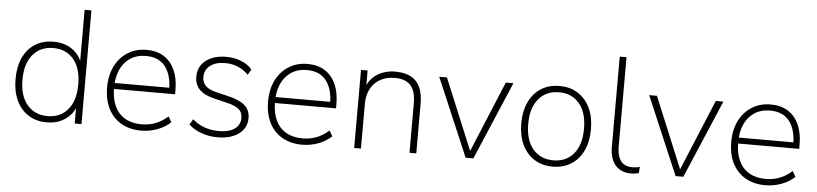

<svg xmlns="http://www.w3.org/2000/svg" viewBox="-43 -942 5048 1186"><g transform="rotate(5 2480.5 -348.5)"><path d="M268 8Q203 8 154.5 -22.5Q106 -53 79.5 -109.5Q53 -166 53 -242Q53 -319 79 -375Q105 -431 153.5 -461.5Q202 -492 268 -492Q338 -492 387 -456Q436 -420 452 -358H441V-705H483V0H441V-126H452Q436 -65 387 -28.5Q338 8 268 8ZM269 -31Q349 -31 395.5 -86.5Q442 -142 442 -242Q442 -342 395.5 -397.5Q349 -453 269 -453Q190 -453 143 -397.5Q96 -342 96 -242Q96 -142 143 -86.5Q190 -31 269 -31Z M854 8Q782 8 730 -22Q678 -52 649.5 -107.5Q621 -163 621 -240Q621 -316 649.5 -372.5Q678 -429 728.5 -460.5Q779 -492 845 -492Q908 -492 952 -464Q996 -436 1019.5 -384.5Q1043 -333 1043 -260V-234H648V-271H1021L1004 -259Q1004 -350 964 -402Q924 -454 844 -454Q786 -454 745.5 -426.5Q705 -399 684.5 -352Q664 -305 664 -245V-240Q664 -174 686 -127Q708 -80 750.5 -55.5Q793 -31 852 -31Q897 -31 936.5 -45.5Q976 -60 1015 -94L1035 -60Q1004 -29 955 -10.5Q906 8 854 8Z M1327 8Q1293 8 1259.5 0.5Q1226 -7 1197.5 -21.5Q1169 -36 1148 -56L1168 -90Q1192 -69 1218.5 -56Q1245 -43 1273 -37Q1301 -31 1330 -31Q1395 -31 1429.5 -56Q1464 -81 1464 -124Q1464 -158 1441.5 -177.5Q1419 -197 1369 -209L1286 -229Q1223 -244 1193.5 -275Q1164 -306 1164 -355Q1164 -396 1185.5 -427Q1207 -458 1246.5 -475Q1286 -492 1338 -492Q1371 -492 1401 -484.5Q1431 -477 1456.5 -462.5Q1482 -448 1499 -427L1479 -393Q1460 -413 1437 -426.5Q1414 -440 1389 -446.5Q1364 -453 1337 -453Q1276 -453 1242 -426.5Q1208 -400 1208 -356Q1208 -322 1229 -301Q1250 -280 1296 -269L1379 -249Q1444 -233 1476 -204Q1508 -175 1508 -126Q1508 -85 1485.5 -55Q1463 -25 1422.5 -8.5Q1382 8 1327 8Z M1852 8Q1780 8 1728 -22Q1676 -52 1647.5 -107.5Q1619 -163 1619 -240Q1619 -316 1647.5 -372.5Q1676 -429 1726.5 -460.5Q1777 -492 1843 -492Q1906 -492 1950 -464Q1994 -436 2017.5 -384.5Q2041 -333 2041 -260V-234H1646V-271H2019L2002 -259Q2002 -350 1962 -402Q1922 -454 1842 -454Q1784 -454 1743.5 -426.5Q1703 -399 1682.5 -352Q1662 -305 1662 -245V-240Q1662 -174 1684 -127Q1706 -80 1748.5 -55.5Q1791 -31 1850 -31Q1895 -31 1934.5 -45.5Q1974 -60 2013 -94L2033 -60Q2002 -29 1953 -10.5Q1904 8 1852 8Z M2174 0V-484H2215V-366H2204Q2224 -429 2273 -460.5Q2322 -492 2386 -492Q2444 -492 2482.5 -472Q2521 -452 2540 -411Q2559 -370 2559 -308V0H2517V-304Q2517 -355 2503.5 -388Q2490 -421 2461 -437Q2432 -453 2386 -453Q2335 -453 2296.5 -431.5Q2258 -410 2237 -370.5Q2216 -331 2216 -278V0Z M2865 0 2659 -484H2707L2901 -15H2877L3072 -484H3119L2913 0Z M3405 8Q3339 8 3290.5 -23Q3242 -54 3215.5 -110Q3189 -166 3189 -242Q3189 -318 3215.5 -374Q3242 -430 3290.5 -461Q3339 -492 3405 -492Q3471 -492 3519.5 -461Q3568 -430 3594.5 -374Q3621 -318 3621 -242Q3621 -166 3594.5 -110Q3568 -54 3519.5 -23Q3471 8 3405 8ZM3405 -31Q3485 -31 3531.5 -86.5Q3578 -142 3578 -242Q3578 -342 3531.5 -397.5Q3485 -453 3405 -453Q3326 -453 3279 -397.5Q3232 -342 3232 -242Q3232 -142 3279 -86.5Q3326 -31 3405 -31Z M3891 8Q3828 8 3793.5 -32.5Q3759 -73 3759 -146V-705H3801V-153Q3801 -113 3811.5 -85.5Q3822 -58 3843 -44.5Q3864 -31 3895 -31Q3908 -31 3919.5 -32.5Q3931 -34 3942 -37L3939 2Q3926 5 3914 6.5Q3902 8 3891 8Z M4167 0 3961 -484H4009L4203 -15H4179L4374 -484H4421L4215 0Z M4724 8Q4652 8 4600 -22Q4548 -52 4519.5 -107.5Q4491 -163 4491 -240Q4491 -316 4519.5 -372.5Q4548 -429 4598.5 -460.5Q4649 -492 4715 -492Q4778 -492 4822 -464Q4866 -436 4889.5 -384.5Q4913 -333 4913 -260V-234H4518V-271H4891L4874 -259Q4874 -350 4834 -402Q4794 -454 4714 -454Q4656 -454 4615.5 -426.5Q4575 -399 4554.5 -352Q4534 -305 4534 -245V-240Q4534 -174 4556 -127Q4578 -80 4620.5 -55.5Q4663 -31 4722 -31Q4767 -31 4806.5 -45.5Q4846 -60 4885 -94L4905 -60Q4874 -29 4825 -10.5Q4776 8 4724 8Z"/></g></svg>

Font: Nunito Sans 12pt ExtraLight
Style: Regular
Weight: 200
Designer: Vernon Adams
Foundry: Vernon Adams
Version: Version 3.101;gftools[0.9.27]